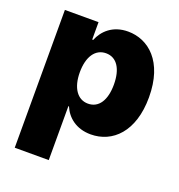

<svg xmlns="http://www.w3.org/2000/svg" viewBox="-136 -666 913 982"><g transform="rotate(20 321.0 -174.5)"><path d="M52.7 204.1H237.8V-89.4H241.2C263.2 -36.1 314 7.3 393.6 7.3C512.2 7.3 609.9 -85.4 609.9 -272.5C609.9 -467.8 505.9 -552.7 395 -552.7C311.5 -552.7 262.2 -503.9 241.2 -451.2H235.8V-545.9H52.7ZM327.1 -135.7C269 -135.7 233.4 -189 233.4 -272.5C233.4 -357.4 268.6 -409.7 327.1 -409.7C386.2 -409.7 418.9 -356.9 418.9 -272.5C418.9 -188.5 386.2 -135.7 327.1 -135.7Z"/></g></svg>

Font: Raveo ExtraBold
Style: Regular
Weight: 800
Designer: Jakub Foglar, Rasmus Andersson (Inter)
Foundry: Jakubfoglar.com
Version: Version 1.100;Glyphs 3.2.3 (3260)